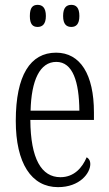

<svg xmlns="http://www.w3.org/2000/svg" viewBox="-20 -761 447 791"><path d="M274 -650C293 -650 307 -661 307 -695C307 -730 293 -741 274 -741C254 -741 240 -730 240 -695C240 -661 254 -650 274 -650ZM135 -650C154 -650 169 -661 169 -695C169 -730 154 -741 135 -741C115 -741 103 -730 103 -695C103 -661 115 -650 135 -650ZM219 10C309 10 352 -48 352 -85C352 -100 345 -109 337 -113C319 -70 285 -31 229 -31C151 -31 106 -106 105 -267H367V-298C367 -454 311 -544 211 -544C105 -544 45 -451 45 -263C45 -89 109 10 219 10ZM307 -305H106C109 -430 144 -506 212 -506C280 -506 306 -424 307 -305Z"/></svg>

Font: Noto Serif Hebrew ExtraCondensed Light
Style: Regular
Weight: 300
Width: 2
Designer: Monotype Design Team
Foundry: Monotype Imaging Inc.
Version: Version 2.004